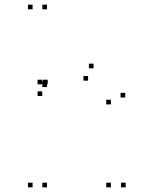

<svg xmlns="http://www.w3.org/2000/svg" viewBox="-20 -795 660 825"><path d="M182 -428V-448H162V-428ZM182 -755V-775H162V-755ZM120 -755V-775H100V-755ZM120 10V-10H100V10ZM182 10V-10H162V10ZM182 -421V-441H162V-421ZM518 -376V-396H498V-376ZM382 -501.5V-521.5H362V-501.5ZM185 -432.5V-452.5H165V-432.5ZM161.5 -432.5V-452.5H141.5V-432.5ZM161.5 -382.5V-402.5H141.5V-382.5ZM358.5 -448.5V-468.5H338.5V-448.5ZM456.5 -346.5V-366.5H436.5V-346.5ZM456.5 10V-10H436.5V10ZM520 10V-10H500V10Z"/></svg>

Font: Monaspace Argon Dots Var
Style: Regular
Weight: 400
Designer: Riley Cran and the Lettermatic Team
Version: Version 1.100 (Monaspace Argon Dots)